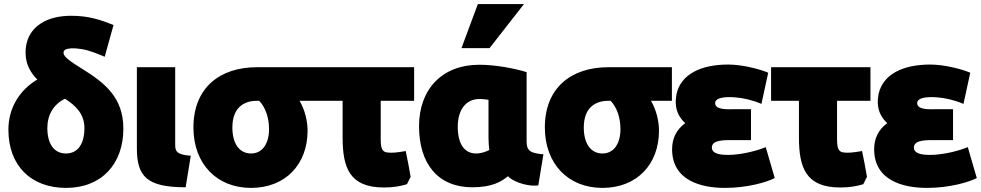

<svg xmlns="http://www.w3.org/2000/svg" viewBox="-20 -878 4787 937"><path d="M297 -396C242 -370 211 -317 211 -254C211 -178 242 -129 302 -129C360 -129 392 -176 392 -253C392 -319 353 -361 297 -396ZM162 -490C129 -523 107 -563 105 -613C104 -633 106 -652 111 -671C131 -748 206 -801 327 -801C414 -801 471 -781 534 -756L491 -601C457 -615 421 -631 381 -638C362 -641 344 -643 326 -642C301 -640 290 -634 290 -620C290 -600 328 -575 378 -544C491 -474 582 -403 582 -250C582 -79 477 39 302 39C131 39 21 -70 21 -245C21 -351 75 -438 162 -490Z M911 -118 886 36C695 36 648 -18 648 -155V-550H835V-169C835 -135 849 -123 911 -118Z M1481 -240C1481 -76 1373 39 1205 39C1039 39 924 -77 924 -256C924 -450 1053 -550 1234 -550H1544V-386H1442C1467 -343 1481 -290 1481 -240ZM1293 -248C1293 -304 1275 -355 1245 -386H1233C1172 -386 1114 -354 1114 -256C1114 -176 1149 -129 1205 -129C1262 -129 1293 -179 1293 -248Z M1984 -15 1966 21C1936 30 1901 37 1854 37C1686 37 1652 -59 1652 -208V-386H1516V-550H2001V-386H1838V-198C1838 -155 1845 -137 1869 -134C1891 -131 1916 -133 1960 -141C1969 -99 1977 -56 1984 -15Z M2459 -18C2426 9 2381 36 2285 36C2118 36 2025 -78 2025 -262C2025 -442 2137 -562 2319 -562C2396 -562 2489 -545 2550 -526V-187C2550 -140 2572 -130 2632 -125L2607 27C2540 34 2473 0 2459 -18ZM2364 -202V-391C2357 -392 2337 -395 2321 -395C2254 -395 2214 -343 2214 -259C2214 -178 2245 -129 2303 -129C2330 -129 2352 -138 2368 -146C2366 -163 2364 -182 2364 -202ZM2369 -643H2232L2312 -858H2537Z M3196 -240C3196 -76 3088 39 2920 39C2754 39 2639 -77 2639 -256C2639 -450 2768 -550 2949 -550H3259V-386H3157C3182 -343 3196 -290 3196 -240ZM3008 -248C3008 -304 2990 -355 2960 -386H2948C2887 -386 2829 -354 2829 -256C2829 -176 2864 -129 2920 -129C2977 -129 3008 -179 3008 -248Z M3533 -122C3602 -122 3682 -145 3717 -160L3761 -9C3722 11 3628 39 3518 39C3401 39 3260 3 3260 -150C3260 -201 3280 -245 3324 -277C3297 -302 3280 -333 3278 -372C3277 -389 3279 -405 3282 -421C3304 -515 3399 -563 3534 -563C3603 -563 3691 -540 3729 -523L3696 -371C3651 -390 3607 -400 3566 -403C3554 -404 3543 -404 3533 -404C3497 -403 3470 -395 3470 -375C3470 -340 3534 -345 3561 -345H3645V-194H3559C3522 -194 3454 -198 3454 -158C3454 -133 3480 -122 3533 -122Z M4211 -15 4193 21C4163 30 4128 37 4081 37C3913 37 3879 -59 3879 -208V-386H3743V-550H4228V-386H4065V-198C4065 -155 4072 -137 4096 -134C4118 -131 4143 -133 4187 -141C4196 -99 4204 -56 4211 -15Z M4519 -122C4588 -122 4668 -145 4703 -160L4747 -9C4708 11 4614 39 4504 39C4387 39 4246 3 4246 -150C4246 -201 4266 -245 4310 -277C4283 -302 4266 -333 4264 -372C4263 -389 4265 -405 4268 -421C4290 -515 4385 -563 4520 -563C4589 -563 4677 -540 4715 -523L4682 -371C4637 -390 4593 -400 4552 -403C4540 -404 4529 -404 4519 -404C4483 -403 4456 -395 4456 -375C4456 -340 4520 -345 4547 -345H4631V-194H4545C4508 -194 4440 -198 4440 -158C4440 -133 4466 -122 4519 -122Z"/></svg>

Font: Repo Black
Style: Regular
Weight: 900
Designer: Stefan Peev
Foundry: Context Ltd
Version: Version 1.502